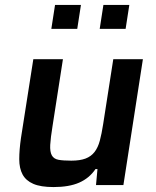

<svg xmlns="http://www.w3.org/2000/svg" viewBox="-20 -750 634 778"><path d="M58 0ZM369 0 375 -65H367Q342 -28 301 -10Q260 8 197 8Q145 8 115 -5Q85 -18 71.5 -43Q58 -68 58 -105Q58 -142 65 -191L115 -510H235L193 -240Q185 -191 183.5 -163Q182 -135 190 -120.5Q198 -106 217 -102.5Q236 -99 269 -99Q304 -99 326.5 -107.5Q349 -116 363 -134Q377 -152 384.5 -180Q392 -208 398 -247L439 -510H559L480 0ZM188 -633 203 -730H308L293 -633ZM384 -633 399 -730H504L489 -633Z"/></svg>

Font: Azeri Sans SemiBold
Style: Italic
Weight: 600
Designer: Hector Gatti & Omnibus-Type (original fonts) / Cristiano Sobral (main changes and remastering)
Foundry: Omnibus-Type
Version: Version 0.07;August 21, 2020;FontCreator 13.0.0.2681 64-bit;